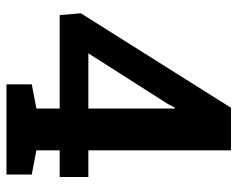

<svg xmlns="http://www.w3.org/2000/svg" viewBox="-92 -660 751 608"><g transform="rotate(90 284.0 -355.5)"><path d="M246.6 0V-80.1L323.2 -94.7V-168.5H27.3L21.5 -235.4L320.8 -710.9H455.6V-259.3H540V-168.5H455.6V-94.7L532.2 -80.1V0ZM148.4 -259.3H323.2V-532.2L320.3 -533.2L309.1 -511.7Z"/></g></svg>

Font: Roboto Slab SemiBold
Style: Regular
Weight: 600
Designer: Google
Version: Version 2.001; ttfautohint (v1.8.3)